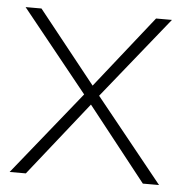

<svg xmlns="http://www.w3.org/2000/svg" viewBox="-44 -583 597 626"><g transform="rotate(5 254.5 -270.0)"><path d="M63 0 255 -242 446 0H499L279 -273L494 -540H442L255 -304L67 -540H15L230 -273L10 0Z"/></g></svg>

Font: Vela Sans ExtLt
Style: Regular
Weight: 200
Designer: Principal design: Mikhail Sharanda - project Manrope.
Design modification: Ravid Balaliev
Foundry: Mikhail Sharanda
Version: Version 1.001